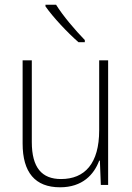

<svg xmlns="http://www.w3.org/2000/svg" viewBox="-20 -785 562 815"><path d="M218 -765H173V-758C205 -712 267 -646 313 -606H340V-615C300 -656 247 -718 218 -765ZM439 -529H401V-232C401 -91 340 -25 239 -25C158 -25 115 -73 115 -182V-529H76V-176C76 -53 129 10 235 10C330 10 379 -44 401 -103H404L408 0H439Z"/></svg>

Font: Noto Sans Thai SemCond ExtLt
Style: Regular
Weight: 200
Width: 4
Designer: Monotype Design Team
Foundry: Monotype Imaging Inc.
Version: Version 2.002